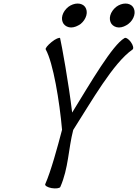

<svg xmlns="http://www.w3.org/2000/svg" viewBox="-20 -1047 779 1083"><path d="M467 -960C472 -978 469 -995 460 -1008C451 -1020 436 -1027 418 -1027C400 -1027 381 -1020 365 -1008C349 -995 337 -978 332 -960C327 -942 330 -925 339 -912C348 -900 364 -892 381 -892C399 -892 418 -900 435 -912C451 -925 462 -942 467 -960ZM737 -960C742 -978 739 -995 730 -1008C721 -1020 706 -1027 688 -1027C670 -1027 651 -1020 635 -1008C619 -995 607 -978 602 -960C597 -942 600 -925 609 -912C618 -900 634 -892 651 -892C669 -892 688 -900 704 -912C721 -925 732 -942 737 -960ZM238 -768C280 -693 316 -475 330 -315C304 -216 267 -80 235 -8C232 0 248 10 271 14C294 18 316 15 320 8C367 -99 365 -206 393 -314C496 -475 619 -693 728 -768C735 -774 731 -792 718 -810C705 -828 689 -837 682 -832C614 -793 491 -581 387 -412C367 -581 328 -793 319 -832C315 -837 293 -828 271 -810C249 -792 234 -774 238 -768Z"/></svg>

Font: Nupuram Condensed Oblique
Style: Regular
Weight: 400
Width: 3
Designer: Santhosh Thottingal (santhosh.thottingal@gmail.com)
Foundry: SMC
Version: Version 1.000